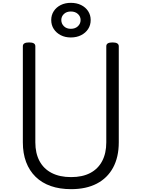

<svg xmlns="http://www.w3.org/2000/svg" viewBox="-20 -1314 998 1353"><path d="M481 19Q401 19 338 -3Q275 -25 231 -68Q187 -111 164 -172Q141 -233 141 -311V-988Q141 -1002 152 -1008.5Q163 -1015 185 -1015Q207 -1015 218 -1008.5Q229 -1002 229 -988V-311Q229 -234 258.5 -179Q288 -124 344.5 -95Q401 -66 481 -66Q561 -66 616 -95Q671 -124 700 -179Q729 -234 729 -311V-988Q729 -1002 740 -1008.5Q751 -1015 773 -1015Q817 -1015 817 -988V-311Q817 -207 777 -133Q737 -59 662 -20Q587 19 481 19ZM479 -1050Q439 -1050 408 -1066Q377 -1082 359 -1109.5Q341 -1137 341 -1173Q341 -1208 359 -1235.5Q377 -1263 408 -1278.5Q439 -1294 479 -1294Q520 -1294 551.5 -1278.5Q583 -1263 601 -1235.5Q619 -1208 619 -1173Q619 -1137 601 -1109.5Q583 -1082 551.5 -1066Q520 -1050 479 -1050ZM479 -1111Q510 -1111 529 -1129Q548 -1147 548 -1173Q548 -1198 529 -1215.5Q510 -1233 479 -1233Q449 -1233 430.5 -1215.5Q412 -1198 412 -1173Q412 -1147 430.5 -1129Q449 -1111 479 -1111Z"/></svg>

Font: Playwrite ES
Style: Regular
Weight: 400
Designer: Veronika Burian, José Scaglione
Foundry: TypeTogether
Version: Version 1.002